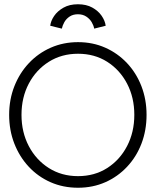

<svg xmlns="http://www.w3.org/2000/svg" viewBox="-20 -870 753 902"><path d="M81 -330.5Q81 -249 115.2 -183.8Q149.5 -118.5 209.5 -80.5Q269.5 -42.5 346.5 -42.5Q424 -42.5 483.5 -80.5Q543 -118.5 577 -183.8Q611 -249 611 -330.5Q611 -412 577 -477Q543 -542 483.5 -579.8Q424 -617.5 346.5 -617.5Q269.5 -617.5 209.5 -579.8Q149.5 -542 115.2 -477Q81 -412 81 -330.5ZM23 -330.5Q23 -402.5 47.5 -464.8Q72 -527 115.8 -573.5Q159.5 -620 218.5 -646Q277.5 -672 346.5 -672Q416 -672 474.5 -646Q533 -620 576.8 -573.5Q620.5 -527 644.5 -464.8Q668.5 -402.5 668.5 -330.5Q668.5 -258 644.8 -195.8Q621 -133.5 577.2 -86.8Q533.5 -40 474.8 -14Q416 12 346.5 12Q276.5 12 217.5 -14Q158.5 -40 115 -86.8Q71.5 -133.5 47.2 -195.8Q23 -258 23 -330.5ZM270.5 -735.5 216 -749Q218.5 -771.5 234.2 -794.8Q250 -818 278.2 -834Q306.5 -850 346 -850Q385.5 -850 413.5 -834.5Q441.5 -819 457.5 -795.8Q473.5 -772.5 476.5 -749L422.5 -735.5Q420 -750 410.8 -765.8Q401.5 -781.5 385.2 -792.2Q369 -803 346 -803Q323 -803 307 -792.2Q291 -781.5 282.2 -765.8Q273.5 -750 270.5 -735.5Z"/></svg>

Font: League Spartan Thin Light
Style: Regular
Weight: 300
Version: Version 2.002